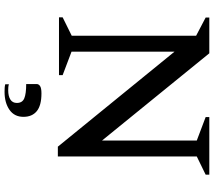

<svg xmlns="http://www.w3.org/2000/svg" viewBox="-68 -632 939 843"><g transform="rotate(90 401.5 -210.5)"><path d="M56 0V-16L137 -56V-602L57 -644V-660H214L597 -189V-605L494 -644V-660H747V-644L667 -605V5H624L207 -507V-55L310 -16V0ZM383 239Q375 239 366 238.5Q357 238 350 236V220Q356 222 363.5 222.5Q371 223 376 223Q402 223 417 213.5Q432 204 432 185Q432 161 412 152.5Q392 144 349 144V98Q349 89 358 83Q367 77 390 77Q443 77 468 97.5Q493 118 493 156Q493 196 462 217.5Q431 239 383 239Z"/></g></svg>

Font: Spectral SC Medium
Style: Regular
Weight: 500
Designer: Jean-Baptiste Levee
Foundry: Production Type
Version: Version 2.001